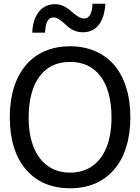

<svg xmlns="http://www.w3.org/2000/svg" viewBox="-20 -989 748 1024"><path d="M542 -969.2Q537.1 -894 506.1 -855.5Q475.1 -816.9 421.9 -816.9Q397 -816.9 375.2 -826.2Q353.5 -835.4 333 -855Q309.6 -877 294.4 -886.5Q279.3 -896 265.1 -896Q242.7 -896 232.4 -875.2Q222.2 -854.5 220.2 -814.9H151.9Q153.8 -863.8 169.9 -897.9Q186 -932.1 212.4 -949.5Q238.8 -966.8 271.5 -966.8Q295.9 -966.8 316.9 -957.5Q337.9 -948.2 359.4 -929.2Q380.9 -909.7 397.7 -899.9Q414.6 -890.1 428.2 -890.1Q470.2 -890.1 473.6 -969.2ZM675.3 -363.3Q675.3 -275.4 652.8 -203.9Q630.4 -132.3 587.9 -84Q501.5 15.1 353.5 15.1Q279.8 15.1 220.7 -9.8Q161.6 -34.7 119.1 -84Q76.7 -132.8 54.4 -203.6Q32.2 -274.4 32.2 -363.3Q32.2 -540 119.6 -643.6Q161.6 -691.9 220.9 -717Q280.3 -742.2 353.5 -742.2Q426.8 -742.2 486.6 -716.6Q546.4 -690.9 587.9 -643.6Q629.9 -594.7 652.6 -523.7Q675.3 -452.6 675.3 -363.3ZM515.1 -583.5Q457.5 -658.7 354 -658.7Q301.3 -658.7 262 -640.4Q222.7 -622.1 192.4 -583.5Q163.6 -546.4 148.2 -490Q132.8 -433.6 132.8 -363.3Q132.8 -269 159.9 -202.9Q187 -136.7 236.8 -102.5Q286.6 -68.4 354 -68.4Q421.4 -68.4 471.2 -102.5Q521 -136.7 547.9 -202.9Q574.7 -269 574.7 -363.3Q574.7 -434.1 559.3 -490.2Q543.9 -546.4 515.1 -583.5Z"/></svg>

Font: SG Kara Bold
Style: Regular
Weight: 400
Designer: Damoon Khanjanzadeh
Version: Version 1.000